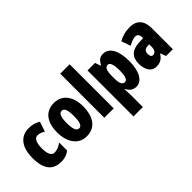

<svg xmlns="http://www.w3.org/2000/svg" viewBox="-55 -1430 2341 2341"><g transform="rotate(-45 1115.0 -260.0)"><path d="M254 10C309 10 356 -6 396 -39V-177C356 -145 314 -128 272 -128C222 -128 196 -177 196 -274C196 -371 224 -425 268 -425C302 -425 334 -414 367 -392L410 -521C366 -549 318 -563 257 -563C99 -563 32 -435 32 -274C32 -78 105 10 254 10Z M916 -278C916 -460 826 -563 692 -563C530 -563 465 -437 465 -278C465 -132 533 10 690 10C860 10 916 -136 916 -278ZM629 -276C629 -380 648 -428 691 -428C736 -428 752 -379 752 -278C752 -176 736 -125 691 -125C648 -125 629 -177 629 -276Z M1161 0V-760H999V0Z M1540 -563C1491 -563 1461 -550 1424 -482H1416L1392 -553H1262V240H1424V35C1424 14 1422 -21 1419 -71H1424C1454 -14 1494 10 1544 10C1642 10 1704 -98 1704 -275C1704 -454 1643 -563 1540 -563ZM1486 -428C1521 -428 1540 -378 1540 -273C1540 -177 1522 -129 1485 -129C1442 -129 1424 -168 1424 -256V-288C1424 -388 1442 -428 1486 -428Z M2002 -563C1926 -563 1859 -545 1805 -513L1847 -393C1896 -421 1934 -434 1966 -434C2002 -434 2019 -411 2019 -366V-352L1947 -349C1826 -344 1761 -287 1761 -169C1761 -79 1797 10 1892 10C1961 10 1998 -17 2034 -73H2037L2064 0H2181V-363C2181 -498 2112 -563 2002 -563ZM1989 -245 2019 -247V-198C2019 -151 1994 -119 1962 -119C1936 -119 1923 -138 1923 -176C1923 -220 1945 -243 1989 -245Z"/></g></svg>

Font: Noto Sans Ethiopic ExtraCondensed Black
Style: Regular
Weight: 900
Width: 2
Designer: Monotype Design Team
Foundry: Monotype Imaging Inc.
Version: Version 2.102